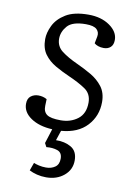

<svg xmlns="http://www.w3.org/2000/svg" viewBox="-85 -573 596 857"><g transform="rotate(10 213.0 -145.0)"><path d="M185 229Q163 229 143 224Q123 219 108 211L121 175Q130 179 145 182.5Q160 186 177 186Q201 186 218 174Q235 162 235 136Q235 108 213 100.5Q191 93 163 96L154 79L175 13Q115 10 77.5 -15.5Q40 -41 40 -79Q40 -103 54.5 -114Q69 -125 88 -125Q110 -125 127 -115L126 -85Q125 -58 142 -45.5Q159 -33 205 -33Q250 -33 282 -57.5Q314 -82 314 -132Q314 -172 284 -192.5Q254 -213 206 -234Q174 -248 143.5 -265.5Q113 -283 93.5 -309.5Q74 -336 74 -378Q74 -407 90 -440Q106 -473 143.5 -496Q181 -519 246 -519Q304 -519 342.5 -492Q381 -465 381 -428Q381 -406 369 -395Q357 -384 338 -384Q324 -384 312.5 -388Q301 -392 295 -398L301 -429Q305 -449 291.5 -462Q278 -475 242 -475Q181 -475 158 -448.5Q135 -422 135 -391Q135 -356 162.5 -335Q190 -314 234 -294Q267 -279 299 -260.5Q331 -242 352 -214.5Q373 -187 373 -145Q373 -82 332 -37.5Q291 7 215 13L200 58Q240 57 269 74Q298 91 298 133Q298 175 265.5 202Q233 229 185 229Z"/></g></svg>

Font: Literata 12pt Light
Style: Italic
Weight: 300
Italic angle: -2°
Designer: Latin by Veronika Burian and Jose Scaglione. Greek by Irene Vlachou. Cyrillic by Vera Evstafieva
Foundry: TypeTogether
Version: Version 3.002